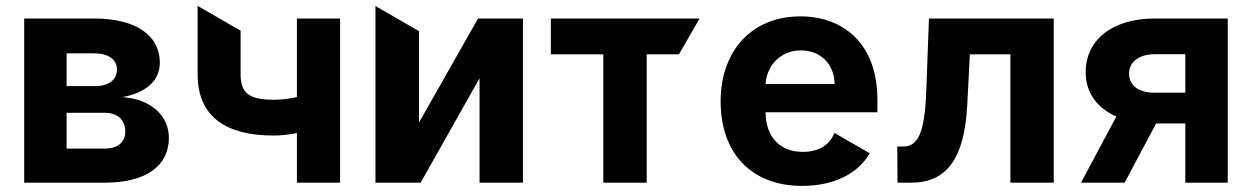

<svg xmlns="http://www.w3.org/2000/svg" viewBox="-20 -607 4157 638"><path d="M60.4 0H328.8C465.2 0 541.2 -55.8 541.2 -148.8C541.2 -220.5 484.4 -277.3 386.4 -284.4C464.5 -297.9 511 -339.1 511 -398.1C511 -492.5 427.6 -545.5 293 -545.5H60.4ZM201.3 -232.2H328.8C370.7 -232.2 396.3 -208.5 396.3 -169.7C396.3 -134.6 370.7 -113.3 328.8 -113.3H201.3ZM293 -429.7C339.8 -429.7 368.6 -409.4 368.6 -376.1C368.6 -341.6 341.3 -321 296.2 -321H201.3V-429.7Z M636.7 -587.4V-360.1C636.7 -218 732.2 -156.6 889.2 -156.6C913 -156.6 940.7 -159.8 966.6 -164.8V0H1110.1V-545.5H966.6V-284.4C940.7 -278.4 915.5 -275.6 889.2 -275.6C808.9 -275.6 779.5 -296.9 779.5 -360.1V-505Z M1377.8 0 1573.5 -346.9V0H1717.7V-545.5H1568.5L1372.2 -199.6V-503.6L1227.6 -587V0Z M1810.4 -545.5V-426.5H1984.7V0H2128.9V-426.5H2236.2L2304.7 -545.5Z M2645.2 10.7C2752.1 10.7 2831.3 -30.5 2870 -97.7L2752.5 -165.5C2737.2 -123.9 2698.2 -102.3 2647.7 -102.3C2572.1 -102.3 2524.1 -152.3 2524.1 -233.7V-234H2895.6V-275.6C2895.6 -460.9 2783.4 -552.6 2639.2 -552.6C2478.7 -552.6 2374.6 -438.6 2374.6 -270.2C2374.6 -97.3 2477.3 10.7 2645.2 10.7ZM2641.7 -439.6C2707.4 -439.6 2752.8 -392.8 2753.2 -327.8H2524.1C2527.3 -389.9 2574.6 -439.6 2641.7 -439.6Z M2961.6 -120 2962.4 0H3007.8C3123.6 0 3185 -76.7 3194.2 -259.9L3202.8 -426.5H3337.4V0H3481.5V-545.5H3066.8L3057.9 -304C3052.6 -165.8 3031.2 -120 2979.8 -120Z M3717 0 3821.7 -196.7H3918.7V0H4059.7V-545.5H3816.4C3675.1 -545.5 3587 -473 3587.7 -366.5C3587.4 -300.1 3624.6 -248.2 3689.6 -219.8L3572.1 0ZM3731.9 -362.2C3731.2 -397 3760.7 -426.8 3816.4 -426.8H3918.7V-299H3815C3759.9 -299 3731.2 -326.7 3731.9 -362.2Z"/></svg>

Font: Inter-Hewn
Style: Bold
Weight: 700
Designer: Rasmus Andersson
Foundry: rsms
Version: Version 3.012;git-f93a4a705